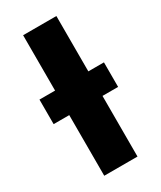

<svg xmlns="http://www.w3.org/2000/svg" viewBox="-178 -756 687 820"><g transform="rotate(-30 165.0 -346.5)"><path d="M324 -299H247V0H83V-299H6V-420H83V-693H247V-420H324Z"/></g></svg>

Font: FiraGOUPP
Style: Bold
Weight: 700
Designer: bBox Type
Foundry: bBox Type GmbH
Version: Version 1.001